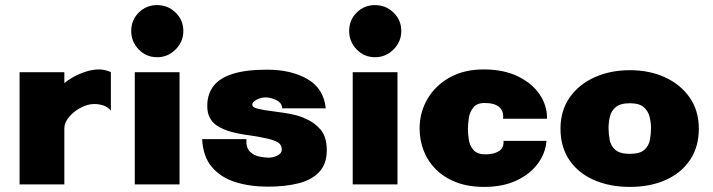

<svg xmlns="http://www.w3.org/2000/svg" viewBox="-20 -725 2802 755"><path d="M57 0V-441H233V-398Q244 -408 265.5 -420.5Q287 -433 315 -442.5Q343 -452 371 -452Q380 -452 394 -449Q408 -446 416 -441V-290Q405 -304 387 -310Q369 -316 351 -316Q325 -316 297.5 -301.5Q270 -287 251.5 -265Q233 -243 233 -220V0Z M510 0V-441H686V0ZM598 -500Q555 -500 525.5 -530.5Q496 -561 496 -603Q496 -646 525.5 -675.5Q555 -705 598 -705Q640 -705 670.5 -675.5Q701 -646 701 -603Q701 -561 670.5 -530.5Q640 -500 598 -500Z M1033 9Q963 9 905.5 -9Q848 -27 813 -68.5Q778 -110 775 -178H949Q947 -144 963 -128.5Q979 -113 1001 -109Q1023 -105 1036 -105Q1054 -105 1071 -113.5Q1088 -122 1088 -136Q1088 -158 1068.5 -167.5Q1049 -177 1022 -182Q991 -189 956 -193.5Q921 -198 888 -207Q855 -216 830 -233Q814 -245 804.5 -263Q795 -281 795 -309Q795 -354 819 -386Q843 -418 895 -434.5Q947 -451 1030 -451Q1125 -451 1189 -414Q1253 -377 1261 -299H1090Q1089 -315 1077.5 -324Q1066 -333 1051.5 -337.5Q1037 -342 1025 -342Q1006 -342 989 -333Q972 -324 972 -313Q972 -303 993.5 -297.5Q1015 -292 1049 -288Q1073 -285 1095.5 -281.5Q1118 -278 1139.5 -273Q1161 -268 1182 -258Q1216 -244 1240.5 -215.5Q1265 -187 1265 -134Q1265 -81 1236 -49.5Q1207 -18 1155 -4.5Q1103 9 1033 9Z M1367 0V-441H1543V0ZM1455 -500Q1412 -500 1382.5 -530.5Q1353 -561 1353 -603Q1353 -646 1382.5 -675.5Q1412 -705 1455 -705Q1497 -705 1527.5 -675.5Q1558 -646 1558 -603Q1558 -561 1527.5 -530.5Q1497 -500 1455 -500Z M1884 10Q1821 10 1773.5 -8.5Q1726 -27 1694 -59Q1662 -91 1646 -132.5Q1630 -174 1630 -220Q1630 -283 1661 -336Q1692 -389 1748.5 -420.5Q1805 -452 1882 -452Q1961 -452 2017 -424.5Q2073 -397 2102.5 -353Q2132 -309 2131 -258H1958Q1962 -287 1943.5 -303.5Q1925 -320 1886 -320Q1855 -320 1841 -302Q1827 -284 1823.5 -260.5Q1820 -237 1820 -219Q1820 -199 1823.5 -175.5Q1827 -152 1842 -135Q1857 -118 1889 -118Q1921 -118 1941.5 -130.5Q1962 -143 1960 -171H2129Q2125 -122 2094.5 -81Q2064 -40 2010.5 -15Q1957 10 1884 10Z M2457 10Q2378 10 2316 -17Q2254 -44 2219 -95.5Q2184 -147 2184 -219Q2184 -290 2220 -341.5Q2256 -393 2318 -421Q2380 -449 2457 -449Q2534 -449 2595 -421Q2656 -393 2692 -341.5Q2728 -290 2728 -219Q2728 -147 2693 -95.5Q2658 -44 2597 -17Q2536 10 2457 10ZM2457 -120Q2496 -120 2513.5 -135.5Q2531 -151 2535.5 -174.5Q2540 -198 2540 -221Q2540 -243 2534.5 -265.5Q2529 -288 2511.5 -303.5Q2494 -319 2457 -319Q2419 -319 2401 -303.5Q2383 -288 2378 -265.5Q2373 -243 2373 -221Q2373 -198 2377.5 -174.5Q2382 -151 2400 -135.5Q2418 -120 2457 -120Z"/></svg>

Font: Teachers ExtraBold
Style: Regular
Weight: 800
Designer: Alfredo Marco Pradil, Chank Diesel
Version: Version 1.001